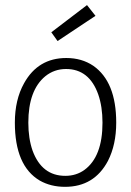

<svg xmlns="http://www.w3.org/2000/svg" viewBox="-20 -723 512 751"><path d="M235.4 -35.2Q143.6 -35.2 107.4 -133.8Q90.8 -181.6 90.8 -243.2Q90.8 -370.1 157.2 -424.8Q192.4 -453.1 238.3 -453.1Q329.1 -453.1 364.3 -353.5Q380.9 -305.7 380.9 -243.2Q380.9 -110.4 310.5 -58.6Q278.3 -35.2 235.4 -35.2ZM239.3 -496.1Q128.9 -496.1 74.2 -397.5Q38.1 -333 38.1 -243.2Q38.1 -74.2 135.7 -16.6Q178.7 7.8 234.4 7.8Q348.6 7.8 402.3 -93.8Q434.6 -157.2 434.6 -243.2Q434.6 -403.3 344.7 -465.8Q299.8 -496.1 239.3 -496.1ZM353.5 -661.1 320.3 -703.1 180.7 -596.7 205.1 -562.5Z"/></svg>

Font: Yaldevi Colombo Light
Style: Regular
Weight: 300
Designer: Sol Matas, Denzil Rajitha, Kosala Senevirathne and Pathum Egodawatta
Foundry: Mooniak
Version: Version 1.020 ; ttfautohint (v1.6)